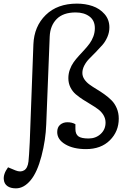

<svg xmlns="http://www.w3.org/2000/svg" viewBox="-70 -802 704 1051"><path d="M415 -43.9Q454.1 -43.9 481 -68.6Q507.8 -93.3 507.8 -130.9Q507.8 -152.8 496.6 -171.6Q485.4 -190.4 467.3 -203.9Q449.2 -217.3 427.7 -230Q406.2 -242.7 384.5 -256.6Q362.8 -270.5 344.7 -285.9Q326.7 -301.3 315.4 -324Q304.2 -346.7 304.2 -374Q304.2 -398.4 312.3 -420.9Q320.3 -443.4 333 -461.2Q345.7 -479 361.1 -495.8Q376.5 -512.7 392.1 -529.5Q407.7 -546.4 420.4 -563.7Q433.1 -581.1 441.2 -602.8Q449.2 -624.5 449.2 -647.9Q449.2 -689.9 419.7 -711.9Q390.1 -733.9 344.2 -733.9Q275.9 -733.9 240.2 -697.8Q204.6 -661.6 202.1 -602.1L183.1 -122.1Q180.2 -35.6 157 52.7Q133.8 141.1 98.1 184.1Q61 229 17.1 229Q-12.2 229 -29.3 216.8Q-46.4 204.6 -48.8 183.1Q-53.7 151.9 -25.9 113.8L15.1 130.9Q42.5 142.1 62 130.4Q81.5 118.7 85.9 82Q88.9 55.7 92.8 -22.9L112.8 -559.1Q116.7 -657.7 180.4 -720Q244.1 -782.2 351.1 -782.2Q397 -782.2 436.3 -768.8Q475.6 -755.4 502.2 -725.1Q528.8 -694.8 528.8 -651.9Q528.8 -625 517.8 -599.6Q506.8 -574.2 490.5 -555.7Q474.1 -537.1 454.8 -517.3Q435.5 -497.6 419.2 -481.2Q402.8 -464.8 391.8 -444.1Q380.9 -423.3 380.9 -402.8Q380.9 -384.3 391.8 -367.9Q402.8 -351.6 420.4 -338.9Q438 -326.2 459.2 -313.5Q480.5 -300.8 501.7 -285.6Q522.9 -270.5 540.5 -252.9Q558.1 -235.4 569.1 -209.5Q580.1 -183.6 580.1 -152.8Q580.1 -82.5 531.5 -34.2Q482.9 14.2 400.9 14.2Q331.5 14.2 287.4 -12Q243.2 -38.1 243.2 -79.1Q243.2 -105.5 259.3 -119.1Q275.4 -132.8 298.8 -132.8Q324.7 -132.8 342.8 -122.1V-96.2Q342.8 -67.9 358.9 -55.9Q375 -43.9 415 -43.9Z"/></svg>

Font: Literata Book
Style: Italic
Weight: 400
Italic angle: -3°
Designer: Latin by Veronika Burian and Jose Scaglione. Greek by Irene Vlachou. Cyrillic by Vera Evstafieva
Foundry: TypeTogether
Version: Version 1.003;PS 001.003;hotconv 1.0.88;makeotf.lib2.5.64775